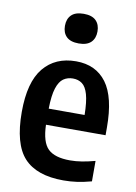

<svg xmlns="http://www.w3.org/2000/svg" viewBox="-88 -839 642 906"><g transform="rotate(10 232.5 -385.5)"><path d="M280 10Q151.5 10 91.2 -55.5Q31 -121 31 -274.5Q31 -417.5 87.2 -485.8Q143.5 -554 242.5 -554Q337.5 -554 388.5 -485.5Q439.5 -417 439.5 -271V-234.5H154Q156.5 -151 189 -119.8Q221.5 -88.5 294.5 -88.5Q322 -88.5 351.2 -93.2Q380.5 -98 414 -107V-9Q377 1 345.2 5.5Q313.5 10 280 10ZM242 -471.5Q216 -471.5 196.5 -458Q177 -444.5 165.8 -409.8Q154.5 -375 153.5 -311.5H325.5Q324.5 -375 314.5 -409.8Q304.5 -444.5 286 -458Q267.5 -471.5 242 -471.5ZM239 -639Q199.5 -639 180.2 -658Q161 -677 161 -710Q161 -743 180.2 -762Q199.5 -781 239 -781Q278.5 -781 297.8 -762Q317 -743 317 -710Q317 -677 297.8 -658Q278.5 -639 239 -639Z"/></g></svg>

Font: Encode Sans Cnd SmBold
Style: Regular
Weight: 600
Width: 3
Designer: Multiple Designers
Foundry: Impallari Type
Version: Version 3.002; ttfautohint (v1.8.3) -l 8 -r 50 -G 200 -x 14 